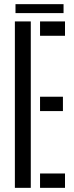

<svg xmlns="http://www.w3.org/2000/svg" viewBox="-20 -903 355 923"><path d="M51.5 0V-800H128V0ZM172.5 0V-69H292.5V0ZM172.5 -369V-438H282.5V-369ZM172.5 -731V-800H292.5V-731ZM54.5 -883H285.5V-840H54.5Z"/></svg>

Font: Big Shoulders Stencil Display Thin Medium
Style: Regular
Weight: 500
Version: Version 2.001